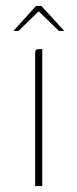

<svg xmlns="http://www.w3.org/2000/svg" viewBox="-20 -625 260 645"><path d="M98 0Q98 -110 98 -220Q98 -330 98 -440Q98 -447 98.5 -451Q99 -455 101.5 -457.5Q104 -460 109 -460H122V0ZM25 -521 101 -605H119L196 -521H178L110 -587L42 -521Z"/></svg>

Font: Genos Thin
Style: Regular
Weight: 100
Designer: Robert E. Leuschke
Foundry: Robert E. Leuschke
Version: Version 1.010